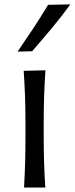

<svg xmlns="http://www.w3.org/2000/svg" viewBox="-20 -838 334 858"><path d="M87.4 0Q90.8 -58.1 92.3 -111.8Q93.8 -165.5 93.8 -230V-282.7Q93.8 -352.5 91.8 -408.2Q89.8 -463.9 85.9 -521.5L183.1 -523.9Q179.2 -465.3 177.2 -409.2Q175.3 -353 175.3 -282.7V-230Q175.3 -165.5 177 -111.8Q178.7 -58.1 182.6 0ZM58.6 -607.4Q94.7 -659.7 129.2 -711.9Q163.6 -764.2 194.8 -816.4L294.4 -818.4Q255.4 -764.6 211.9 -712.6Q168.5 -660.6 123.5 -608.9Z"/></svg>

Font: Pinar-DS2-FD Regular
Style: Regular
Weight: 400
Designer: Amin Abedi
Version: Version 2.000